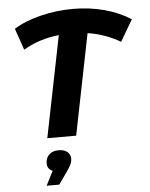

<svg xmlns="http://www.w3.org/2000/svg" viewBox="-63 -763 841 1080"><g transform="rotate(-5 357.5 -223.0)"><path d="M644 -504Q556 -555 460 -569L346 0H183L298 -572Q184 -560 97 -507L55 -629Q120 -669 209 -690.5Q298 -712 389 -712Q483 -712 566.5 -689.5Q650 -667 715 -625ZM307 126Q307 142 300.5 156.5Q294 171 276 197L227 266H156L197 185Q167 173 167 141Q167 111 186 92Q205 73 240 73Q272 73 289.5 88Q307 103 307 126Z"/></g></svg>

Font: Montserrat Alternates
Style: Bold Italic
Weight: 700
Italic angle: -11.3°
Designer: Julieta Ulanovsky
Foundry: Julieta Ulanovsky
Version: Version 7.200